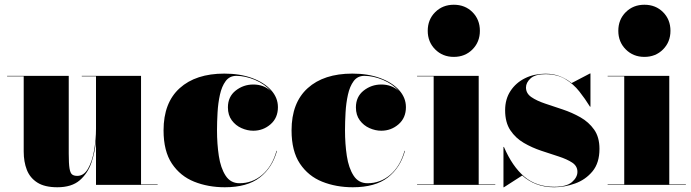

<svg xmlns="http://www.w3.org/2000/svg" viewBox="-20 -780 2914 810"><path d="M270 -460V-132Q270 -90 273.2 -70Q276.5 -50 284.2 -44Q292 -38 306 -38Q334 -38 351.5 -68.8Q369 -99.5 377 -145.5Q385 -191.5 385 -237V-458H325V-460H575V-2H645V0H385V-186.5Q381 -139.5 365.8 -94.2Q350.5 -49 316.5 -19.5Q282.5 10 222 10Q168.5 10 137.5 -9.8Q106.5 -29.5 93.2 -63.5Q80 -97.5 80 -141V-458H10V-460Z M1148.5 -143.5Q1129 -72.5 1076 -31.2Q1023 10 928.5 10Q858 10 799.2 -13.5Q740.5 -37 705.2 -89.8Q670 -142.5 670 -230Q670 -346.5 738 -408Q806 -469.5 926.5 -469.5Q992.5 -469.5 1043.5 -450.8Q1094.5 -432 1123.5 -400Q1152.5 -368 1152.5 -328Q1152.5 -282.5 1121.2 -255.5Q1090 -228.5 1048.5 -228.5Q1023.5 -228.5 998.8 -239.5Q974 -250.5 957.8 -272.5Q941.5 -294.5 941.5 -327Q941.5 -372 974.2 -397.8Q1007 -423.5 1048.5 -423.5Q1093 -423.5 1123 -395.5Q1097 -425.5 1055.8 -442.8Q1014.5 -460 977 -460Q948.5 -460 932 -437.8Q915.5 -415.5 907.8 -380.2Q900 -345 897.8 -305.2Q895.5 -265.5 895.5 -230Q895.5 -173 903.2 -122Q911 -71 931.8 -39Q952.5 -7 990.5 -7Q1045 -7 1086.8 -43Q1128.5 -79 1146.5 -143.5Z M1688.5 -143.5Q1669 -72.5 1616 -31.2Q1563 10 1468.5 10Q1398 10 1339.2 -13.5Q1280.5 -37 1245.2 -89.8Q1210 -142.5 1210 -230Q1210 -346.5 1278 -408Q1346 -469.5 1466.5 -469.5Q1532.5 -469.5 1583.5 -450.8Q1634.5 -432 1663.5 -400Q1692.5 -368 1692.5 -328Q1692.5 -282.5 1661.2 -255.5Q1630 -228.5 1588.5 -228.5Q1563.5 -228.5 1538.8 -239.5Q1514 -250.5 1497.8 -272.5Q1481.5 -294.5 1481.5 -327Q1481.5 -372 1514.2 -397.8Q1547 -423.5 1588.5 -423.5Q1633 -423.5 1663 -395.5Q1637 -425.5 1595.8 -442.8Q1554.5 -460 1517 -460Q1488.5 -460 1472 -437.8Q1455.5 -415.5 1447.8 -380.2Q1440 -345 1437.8 -305.2Q1435.5 -265.5 1435.5 -230Q1435.5 -173 1443.2 -122Q1451 -71 1471.8 -39Q1492.5 -7 1530.5 -7Q1585 -7 1626.8 -43Q1668.5 -79 1686.5 -143.5Z M1784.5 -650Q1784.5 -697.5 1816 -728.8Q1847.5 -760 1894.5 -760Q1942 -760 1973.2 -728.8Q2004.5 -697.5 2004.5 -650Q2004.5 -603 1973.2 -571.5Q1942 -540 1894.5 -540Q1847.5 -540 1816 -571.5Q1784.5 -603 1784.5 -650ZM1739.5 -2H1809.5V-458H1739.5V-460H1999.5V-2H2069.5V0H1739.5Z M2106 10H2104V-160H2106Q2141.5 -77.5 2192 -34.8Q2242.5 8 2318 8Q2370.5 8 2393.2 -12Q2416 -32 2416 -55Q2416 -79.5 2394 -94Q2372 -108.5 2337.2 -119.8Q2302.5 -131 2263.5 -144Q2224.5 -157 2189.8 -177.2Q2155 -197.5 2133 -230.5Q2111 -263.5 2111 -315Q2111 -362 2133.8 -396.5Q2156.5 -431 2195 -450Q2233.5 -469 2281 -469Q2315.5 -469 2342.8 -458Q2370 -447 2391.5 -429.5L2469 -470H2471V-330H2469Q2449 -362.5 2424.2 -394Q2399.5 -425.5 2365 -446.2Q2330.5 -467 2281 -467Q2237.5 -467 2218.2 -449.2Q2199 -431.5 2199 -411Q2199 -386 2221.5 -370.5Q2244 -355 2279.2 -343.2Q2314.5 -331.5 2354 -318.2Q2393.5 -305 2428.8 -285Q2464 -265 2486.5 -233.2Q2509 -201.5 2509 -152Q2509 -92.5 2479.5 -57Q2450 -21.5 2405.8 -5.8Q2361.5 10 2318 10Q2277 10 2243.5 -2.8Q2210 -15.5 2183 -39.5Z M2588.5 -650Q2588.5 -697.5 2620 -728.8Q2651.5 -760 2698.5 -760Q2746 -760 2777.2 -728.8Q2808.5 -697.5 2808.5 -650Q2808.5 -603 2777.2 -571.5Q2746 -540 2698.5 -540Q2651.5 -540 2620 -571.5Q2588.5 -603 2588.5 -650ZM2543.5 -2H2613.5V-458H2543.5V-460H2803.5V-2H2873.5V0H2543.5Z"/></svg>

Font: Bodoni* 96pt Fatface
Style: Regular
Weight: 900
Version: Version 2.3